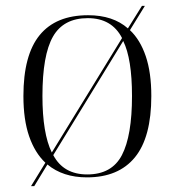

<svg xmlns="http://www.w3.org/2000/svg" viewBox="-20 -596 596 656"><path d="M135 -40Q99 -74 79.5 -130.5Q60 -187 60 -268Q60 -408 115.5 -476Q171 -544 281 -544Q366 -544 417 -499L465 -576H475L424 -493Q459 -460 478 -404Q497 -348 497 -268Q497 -127 441 -58.5Q385 10 277 10Q195 10 142 -34L97 40H86ZM397 -466Q362 -534 280 -534Q197 -534 161 -471Q125 -408 125 -268Q125 -140 157 -75ZM278 0Q362 0 396.5 -66Q431 -132 431 -268Q431 -395 401 -456L162 -66Q197 0 278 0Z"/></svg>

Font: Noto Serif Display Light
Style: Regular
Weight: 300
Designer: Monotype Design Team
Foundry: Monotype Imaging Inc.
Version: Version 2.009